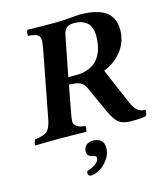

<svg xmlns="http://www.w3.org/2000/svg" viewBox="-130 -750 929 1095"><g transform="rotate(-15 334.5 -202.0)"><path d="M335 -556.2 290 -325.2H331.1Q419.4 -325.2 462.2 -374.5Q504.9 -423.8 504.9 -513.2Q504.9 -542.5 495.8 -563.5Q486.8 -584.5 471.4 -595.2Q456.1 -606 439.2 -610.6Q422.4 -615.2 402.8 -615.2Q371.1 -615.2 356.2 -602.5Q341.3 -589.8 335 -556.2ZM282.2 -283.2 250 -109.9Q246.1 -87.9 246.1 -75.2Q246.1 -57.1 264.6 -44.7Q283.2 -32.2 312 -32.2Q314.5 -23.9 313 -13.9Q311.5 -3.9 308.1 2Q228 0 153.8 0H145Q83 0 8.8 2Q5.4 -3.4 8.3 -15.4Q11.2 -27.3 16.1 -32.2Q68.8 -38.1 88.1 -55.2Q107.4 -72.3 117.2 -122.1L193.8 -522Q199.2 -555.2 199.2 -565.9Q199.2 -589.8 184.1 -599.9Q168.9 -609.9 128.9 -612.8Q127.4 -621.1 129.4 -632.3Q131.3 -643.6 134.8 -647Q205.1 -645 276.9 -645H298.8Q336.4 -645 387.5 -649.4Q438.5 -653.8 441.9 -653.8Q475.1 -653.8 502.2 -650.6Q529.3 -647.5 557.1 -637.9Q585 -628.4 603.8 -613Q622.6 -597.7 634.3 -571.8Q646 -545.9 646 -511.2Q646 -441.9 605.2 -388.2Q564.5 -334.5 497.1 -308.1L586.9 -98.1Q601.6 -64 619.1 -48.1Q636.7 -32.2 667 -32.2Q667 -7.8 661.1 2Q646 9.8 571.8 9.8Q526.4 9.8 501.7 -7.6Q477.1 -24.9 452.1 -79.1L378.9 -240.2Q367.7 -263.2 346.7 -273.2Q325.7 -283.2 282.2 -283.2ZM333 60.1Q358.4 60.1 376.7 73.7Q395 87.4 395 120.1Q395 167.5 353.8 208.7Q312.5 250 265.1 250Q246.6 239.3 256.8 219.2Q280.8 213.4 304.9 197.5Q329.1 181.6 329.1 162.1Q329.1 153.3 320.8 148.9Q312.5 144.5 302.5 143.1Q292.5 141.6 284.2 133.5Q275.9 125.5 275.9 109.9Q275.9 87.4 291.3 73.7Q306.6 60.1 333 60.1Z"/></g></svg>

Font: Common Serif
Style: Bold Italic
Weight: 700
Italic angle: -12°
Designer: Philipp H. Poll, Khaled Hosny
Foundry: Stefan Peev, Context Ltd.
Version: Version 1.026